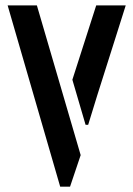

<svg xmlns="http://www.w3.org/2000/svg" viewBox="-20 -704 502 724"><path d="M8.8 -683.6H119.1L284.2 -119.1L244.1 0H207ZM252.9 -403.3 342.8 -683.6H454.1Q445.3 -654.3 412.1 -550.8Q332 -299.8 312.5 -233.4H302.7Z"/></svg>

Font: Post No Bills Jaffna
Style: Bold
Weight: 700
Designer: Kosala Senevirathne, Siva Puranthara, Lasantha Premarathna, Tharique Azeez
Foundry: Mooniak
Version: Version 1.220 ; ttfautohint (v1.6)